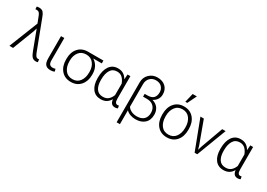

<svg xmlns="http://www.w3.org/2000/svg" viewBox="9 -1771 4129 2964"><g transform="rotate(30 2074.0 -288.5)"><path d="M88.9 0H23.9L227.5 -513.7L188.5 -614.3Q174.8 -654.3 158.2 -672.9Q141.6 -691.4 111.8 -691.4Q107.4 -691.4 100.1 -690.7Q92.8 -689.9 88.9 -689.5L86.4 -735.8Q92.3 -737.8 105 -739.5Q117.7 -741.2 127.4 -741.2Q178.7 -741.2 202.6 -713.4Q226.6 -685.5 242.7 -637.2L437 -126Q452.1 -85.9 467.3 -66.2Q482.4 -46.4 504.9 -46.4Q509.8 -46.4 516.1 -46.6Q522.5 -46.9 525.9 -48.3L529.8 0Q524.4 2 514.9 3.7Q505.4 5.4 496.6 5.4Q451.2 5.4 426.5 -22.7Q401.9 -50.8 380.9 -107.9L255.4 -440.9L253.9 -440.4L236.8 -382.8Z M697.8 -527.8V-133.8Q697.8 -81.1 716.1 -60.8Q734.4 -40.5 768.6 -40.5Q781.7 -40.5 792.7 -42.5Q803.7 -44.4 817.4 -48.8L829.6 -5.4Q812.5 3.4 795.4 6.8Q778.3 10.3 757.8 10.3Q696.8 10.3 668 -23.2Q639.2 -56.6 639.2 -136.2V-527.8Z M1394.5 -478H1244.1V-476.6Q1296.9 -443.4 1325.4 -389.2Q1354 -335 1354 -263.2V-247.1Q1354 -134.8 1290.8 -62.5Q1227.5 9.8 1121.1 9.8Q1012.7 9.8 949.7 -63.2Q886.7 -136.2 886.7 -255.9V-272Q886.7 -385.7 949.5 -456.8Q1012.2 -527.8 1119.6 -528.3H1394.5ZM945.3 -255.9Q945.3 -162.1 991 -100.8Q1036.6 -39.6 1121.1 -39.6Q1204.6 -39.6 1250.2 -100.8Q1295.9 -162.1 1295.9 -255.9V-272Q1295.9 -359.4 1249.8 -418.7Q1203.6 -478 1120.1 -478H1119.6Q1036.1 -477.5 990.7 -418.5Q945.3 -359.4 945.3 -272Z M1875.5 -528.3V-133.8Q1875.5 -82 1888.2 -62.3Q1900.9 -42.5 1924.8 -42.5Q1931.2 -42.5 1936.5 -43.5Q1941.9 -44.4 1949.2 -46.4L1957.5 -1Q1945.8 5.4 1934.6 7.8Q1923.3 10.3 1909.7 10.3Q1870.1 10.3 1848.1 -11.7Q1826.2 -33.7 1819.8 -83.5L1818.4 -84Q1792.5 -38.1 1752 -13.9Q1711.4 10.3 1653.8 10.3Q1557.1 10.3 1504.6 -59.3Q1452.1 -128.9 1452.1 -249.5V-259.8Q1452.1 -388.7 1504.6 -463.4Q1557.1 -538.1 1654.8 -538.1Q1711.4 -538.1 1751.5 -512.9Q1791.5 -487.8 1816.9 -440.4H1818.4L1825.2 -528.3ZM1510.7 -249.5Q1510.7 -151.9 1548.3 -95.5Q1585.9 -39.1 1664.6 -39.1Q1722.7 -39.1 1759 -69.8Q1795.4 -100.6 1816.9 -156.7V-359.9Q1795.9 -418 1759.5 -453.1Q1723.1 -488.3 1665.5 -488.3Q1586.9 -488.3 1548.8 -425.5Q1510.7 -362.8 1510.7 -259.8Z M2251 -720.7Q2342.8 -720.7 2396.7 -669.4Q2450.7 -618.2 2450.7 -533.7Q2450.7 -483.4 2425.5 -443.8Q2400.4 -404.3 2353.5 -381.8Q2421.9 -362.8 2457.5 -314.2Q2493.2 -265.6 2493.2 -197.3Q2493.2 -97.7 2433.6 -43.9Q2374 9.8 2273.4 9.8Q2225.6 9.8 2181.2 -5.6Q2136.7 -21 2106 -52.7V194.8H2047.4V-519Q2047.4 -605.5 2106.2 -663.1Q2165 -720.7 2251 -720.7ZM2249 -401.9Q2324.2 -401.9 2358.4 -436.5Q2392.6 -471.2 2392.6 -536.1Q2392.6 -592.3 2356.2 -631.6Q2319.8 -670.9 2251 -670.9Q2188 -670.9 2147 -628.2Q2106 -585.4 2106 -519V-116.2Q2128.4 -80.6 2171.4 -60.1Q2214.4 -39.6 2269 -39.6Q2349.1 -39.6 2391.8 -80.6Q2434.6 -121.6 2434.6 -195.3Q2434.6 -265.1 2392.6 -308.6Q2350.6 -352.1 2272.9 -352.1H2203.1V-401.9Z M2597.7 -272Q2597.7 -391.1 2660.6 -464.6Q2723.6 -538.1 2831.1 -538.1Q2939 -538.1 3002 -464.6Q3064.9 -391.1 3064.9 -272V-255.9Q3064.9 -136.2 3002.2 -63.2Q2939.5 9.8 2832 9.8Q2723.6 9.8 2660.6 -63.2Q2597.7 -136.2 2597.7 -255.9ZM2656.2 -255.9Q2656.2 -162.1 2701.9 -100.8Q2747.6 -39.6 2832 -39.6Q2915.5 -39.6 2961.2 -100.8Q3006.8 -162.1 3006.8 -255.9V-272Q3006.8 -363.8 2960.7 -426Q2914.6 -488.3 2831.1 -488.3Q2747.1 -488.3 2701.7 -426Q2656.2 -363.8 2656.2 -272ZM2845.7 -770.5H2920.4L2842.3 -609.9H2807.6Z M3330.1 -132.3 3348.1 -67.9H3349.6L3368.7 -132.3L3512.2 -528.3H3572.8L3372.1 0H3325.2L3124 -528.3H3184.6Z M4063 -528.3V-133.8Q4063 -82 4075.7 -62.3Q4088.4 -42.5 4112.3 -42.5Q4118.7 -42.5 4124 -43.5Q4129.4 -44.4 4136.7 -46.4L4145 -1Q4133.3 5.4 4122.1 7.8Q4110.8 10.3 4097.2 10.3Q4057.6 10.3 4035.6 -11.7Q4013.7 -33.7 4007.3 -83.5L4005.9 -84Q3980 -38.1 3939.5 -13.9Q3898.9 10.3 3841.3 10.3Q3744.6 10.3 3692.1 -59.3Q3639.6 -128.9 3639.6 -249.5V-259.8Q3639.6 -388.7 3692.1 -463.4Q3744.6 -538.1 3842.3 -538.1Q3898.9 -538.1 3939 -512.9Q3979 -487.8 4004.4 -440.4H4005.9L4012.7 -528.3ZM3698.2 -249.5Q3698.2 -151.9 3735.8 -95.5Q3773.4 -39.1 3852.1 -39.1Q3910.2 -39.1 3946.5 -69.8Q3982.9 -100.6 4004.4 -156.7V-359.9Q3983.4 -418 3947 -453.1Q3910.6 -488.3 3853 -488.3Q3774.4 -488.3 3736.3 -425.5Q3698.2 -362.8 3698.2 -259.8Z"/></g></svg>

Font: Franko
Style: Light
Weight: 300
Designer: Google
Version: Version 1.200310; 2013